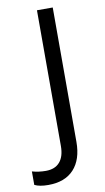

<svg xmlns="http://www.w3.org/2000/svg" viewBox="-177 -760 543 995"><g transform="rotate(-10 94.5 -263.0)"><path d="M-5.9 188Q-51.8 188 -78.1 174.8V104Q-43.5 113.8 -5.9 113.8Q42.5 113.8 67.6 84.5Q92.8 55.2 92.8 0V-713.9H175.8V-6.8Q175.8 85.9 128.9 137Q82 188 -5.9 188Z"/></g></svg>

Font: f0_46825 
Style: Regular
Weight: 400
Foundry: Ascender Corporation
Version: Version 1.10